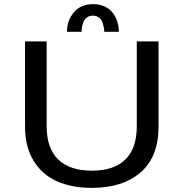

<svg xmlns="http://www.w3.org/2000/svg" viewBox="-20 -901 890 932"><path d="M305 -746.5Q305 -765.5 309.5 -784.2Q314 -803 324 -820.5Q334 -838 348.2 -851.5Q362.5 -865 384.2 -873Q406 -881 432 -881Q464.5 -881 489.2 -869Q514 -857 528.5 -837Q543 -817 550 -794Q557 -771 557 -746.5H486Q486 -756.5 484 -767.5Q482 -778.5 477 -792.8Q472 -807 460 -816Q448 -825 431 -825Q413.5 -825 401.5 -816Q389.5 -807 384.5 -792.8Q379.5 -778.5 377.8 -767.8Q376 -757 376 -746.5ZM426 11Q328 11 256 -21.2Q184 -53.5 142.8 -121Q101.5 -188.5 101.5 -286V-700H206.5V-288.5Q206.5 -180.5 263 -126.5Q319.5 -72.5 426 -72.5Q532.5 -72.5 588.2 -126.5Q644 -180.5 644 -289V-700H749.5V-286Q749.5 -140 662.8 -64.5Q576 11 426 11Z"/></svg>

Font: League Mono Wide
Style: Regular
Weight: 400
Width: 8
Designer: Tyler Finck
Foundry: The League of Moveable Type / Tyler Finck
Version: Version 2.210